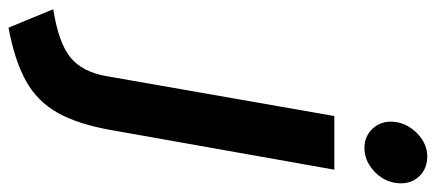

<svg xmlns="http://www.w3.org/2000/svg" viewBox="-374 -466 980 431"><g transform="rotate(90 115.5 -250.0)"><path d="M-38.4 220.4 -79.8 120Q-3.6 107.9 28.8 81.1Q61.2 54.3 70.4 0.4L160 -511H280.4L191.4 -9.6Q178.4 64.3 152.7 110.1Q127 155.8 81.2 181.2Q35.4 206.7 -38.4 220.4ZM231.4 -578.6Q206.3 -578.6 189.4 -595.8Q172.6 -612.9 172.6 -637.4Q172.6 -659.1 183.8 -677.9Q194.9 -696.6 212.7 -708.1Q230.5 -719.6 250.6 -719.6Q277 -719.6 294 -702.9Q311 -686.1 311 -660.8Q311 -638.8 299.9 -620Q288.7 -601.3 270.5 -590Q252.3 -578.6 231.4 -578.6Z"/></g></svg>

Font: Overpass
Style: Italic
Weight: 400
Italic angle: -10°
Designer: Delve Withrington, Dave Bailey, Thomas Jockin
Foundry: Delve Fonts LLC
Version: Version 4.000